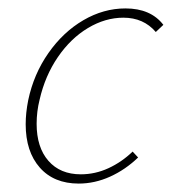

<svg xmlns="http://www.w3.org/2000/svg" viewBox="-20 -432 408 456"><path d="M273 -390Q230 -390 189 -365.5Q148 -341 117.5 -296.5Q87 -252 74 -195Q67 -167 67 -138Q67 -82 95 -50Q123 -18 172 -18Q206 -18 237.5 -32.5Q269 -47 295 -72L308 -58Q278 -29 241.5 -12.5Q205 4 167 4Q108 4 74.5 -34Q41 -72 41 -137Q41 -164 47 -194Q60 -256 95 -306Q130 -356 178 -384Q226 -412 278 -412Q338 -412 368 -373L350 -356Q321 -390 273 -390Z"/></svg>

Font: Ysabeau Infant Extralight
Style: Italic
Weight: 200
Italic angle: -12°
Designer: Christian Thalmann (Catharsis Fonts)
Version: Version 0.003